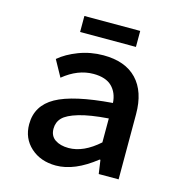

<svg xmlns="http://www.w3.org/2000/svg" viewBox="-103 -762 806 866"><g transform="rotate(15 300.0 -329.5)"><path d="M185.1 -597.2V-671.9H445.8V-597.2ZM234.9 13.2Q163.1 13.2 116.9 -28.6Q70.8 -70.3 70.8 -136.2Q70.8 -223.1 150.1 -267.6Q229.5 -312 411.1 -326.2Q408.2 -373.5 379.4 -401.9Q350.6 -430.2 293 -430.2Q220.2 -430.2 152.8 -375L110.8 -451.2Q146 -481.4 200.4 -502.2Q254.9 -522.9 314.9 -522.9Q417 -522.9 470.9 -466.3Q524.9 -409.7 524.9 -304.2V0H432.1L422.9 -64H418.9Q321.8 13.2 234.9 13.2ZM270 -78.1Q339.4 -78.1 411.1 -142.1V-253.9Q325.2 -247.6 273.4 -232.2Q221.7 -216.8 201.9 -196Q182.1 -175.3 182.1 -145Q182.1 -111.3 206.5 -94.7Q231 -78.1 270 -78.1Z"/></g></svg>

Font: Office Code Pro Medium
Style: Regular
Weight: 500
Designer: Nathan Rutzky & Paul D. Hunt
Foundry: Adobe Systems Incorporated
Version: Version 1.004;PS 001.004;hotconv 1.0.70;makeotf.lib2.5.58329